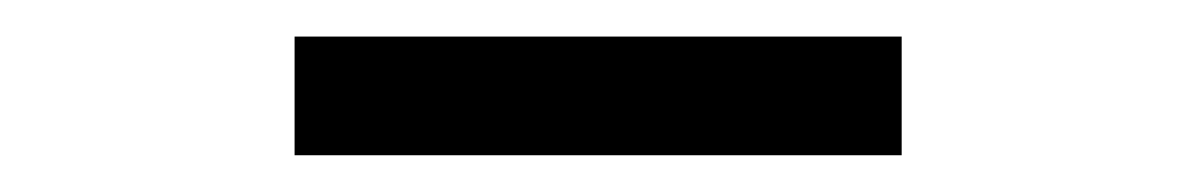

<svg xmlns="http://www.w3.org/2000/svg" viewBox="-20 -666 654 105"><path d="M141.1 -581.1V-646H473.1V-581.1Z"/></svg>

Font: IntelOne Mono
Style: Regular
Weight: 400
Designer: Fred Shallcrass
Foundry: Frere-Jones Type LLC
Version: Version 1.200;hotconv 1.1.0;makeotfexe 2.6.0;FJTRelease1.2